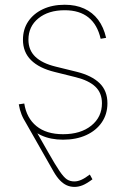

<svg xmlns="http://www.w3.org/2000/svg" viewBox="-20 -563 518 788"><path d="M96.7 -80.1Q147 7.8 176.8 60.3Q206.5 112.8 224.1 138.7Q241.7 164.6 254.6 173.1Q267.6 181.6 285.2 181.6Q298.8 181.6 313.7 175Q328.6 168.5 348.6 153.3L359.4 172.9Q335.4 190.9 318.6 197.5Q301.8 204.1 286.1 204.1Q268.6 204.1 253.9 197.5Q239.3 190.9 226.1 177.2Q212.9 163.6 200.2 141.6L79.1 -71.3ZM238.8 10.3Q188 10.3 149.7 -7.3Q111.3 -24.9 87.9 -57.4Q64.5 -89.8 57.1 -134.8L79.6 -138.2Q88.9 -78.6 129.6 -45.4Q170.4 -12.2 238.8 -12.2Q311 -12.2 354.7 -47.4Q398.4 -82.5 398.4 -139.2Q398.4 -181.6 371.3 -207.3Q344.2 -232.9 291 -246.1L204.6 -267.6Q140.6 -283.2 107.4 -316.2Q74.2 -349.1 74.2 -399.9Q74.2 -442.9 95.9 -475.1Q117.7 -507.3 156.2 -525.4Q194.8 -543.5 245.6 -543.5Q291 -543.5 325.4 -527.8Q359.9 -512.2 382.6 -482.2Q405.3 -452.1 415.5 -407.7L393.1 -403.8Q379.9 -461.9 343 -491.5Q306.2 -521 245.6 -521Q178.7 -521 137.7 -487.8Q96.7 -454.6 96.7 -399.9Q96.7 -357.4 124.8 -330.3Q152.8 -303.2 208.5 -289.6L295.9 -268.1Q356.4 -252.9 388.7 -221.7Q420.9 -190.4 420.9 -139.2Q420.9 -94.7 397.9 -61Q375 -27.3 334 -8.5Q293 10.3 238.8 10.3Z"/></svg>

Font: Inter 20pt Thin
Style: Regular
Weight: 250
Version: Version 4.001;git-66647c0bb